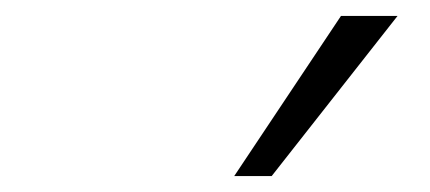

<svg xmlns="http://www.w3.org/2000/svg" viewBox="-20 -771 540 241"><path d="M274 -550 408 -751H479L321 -550Z"/></svg>

Font: Mulish ExtraLight Light
Style: Italic
Weight: 300
Italic angle: -9°
Version: Version 3.603